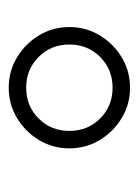

<svg xmlns="http://www.w3.org/2000/svg" viewBox="41 -600 318 440"><g transform="rotate(-90 200.0 -380.0)"><path d="M80 -380Q80 -342 99 -310.5Q118 -279 149.5 -260Q181 -241 219 -241Q257 -241 288.5 -260Q320 -279 339 -310.5Q358 -342 358 -380Q358 -418 339 -449.5Q320 -481 288.5 -500Q257 -519 219 -519Q181 -519 149.5 -500Q118 -481 99 -449.5Q80 -418 80 -380ZM120 -380Q120 -422 148.5 -450.5Q177 -479 219 -479Q261 -479 289.5 -450.5Q318 -422 318 -380Q318 -338 289.5 -309.5Q261 -281 219 -281Q177 -281 148.5 -309.5Q120 -338 120 -380Z"/></g></svg>

Font: text-security-circle
Style: Regular
Weight: 400
Monospace: yes
Foundry: Oskari Noppa
Version: Version 3.000;hotconv 1.0.118;makeotfexe 2.5.65603